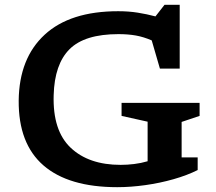

<svg xmlns="http://www.w3.org/2000/svg" viewBox="-20 -765 896 796"><path d="M733 -112.5H799.5V-60Q755.5 -38 699.2 -22Q643 -6 582.5 2.5Q522 11 466 11Q264.5 11 160.2 -79.2Q56 -169.5 57.5 -348.5Q59.5 -523.5 165 -621Q270.5 -718.5 470 -718.5Q513.5 -718.5 551.2 -712.5Q589 -706.5 624.5 -697L662 -745H725V-480.5H643L609 -597.5Q575.5 -612 543.2 -617.8Q511 -623.5 471 -623.5Q331 -623.5 268.5 -561.2Q206 -499 202.5 -370.5Q198 -223.5 273 -152.5Q348 -81.5 480 -81.5Q507.5 -81.5 536.2 -85Q565 -88.5 592 -96.5V-260.5L484 -284.5V-338.5H807.5V-284.5L733 -259.5Z"/></svg>

Font: Newsreader Caption Medium
Style: Regular
Weight: 500
Designer: Hugues Gentile
Foundry: Production Type
Version: Version 1.001